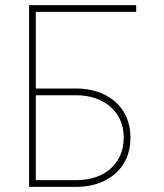

<svg xmlns="http://www.w3.org/2000/svg" viewBox="-20 -731 640 751"><path d="M512.7 -684.6H120.1V-384.8H281.7Q325.7 -384.3 363.5 -371.3Q401.4 -358.4 429.7 -334Q458 -309.6 474.1 -273.9Q490.2 -238.3 490.2 -192.4Q490.2 -146 474.1 -110.6Q458 -75.2 429.7 -50.8Q401.4 -26.4 363.5 -13.4Q325.7 -0.5 281.7 0H93.8V-710.9H512.7ZM120.1 -358.4V-26.4H281.7Q319.8 -26.9 353.3 -37.8Q386.7 -48.8 411.1 -70.1Q435.5 -91.3 449.7 -122.1Q463.9 -152.8 463.9 -193.4Q463.9 -232.9 449.5 -263.4Q435.1 -293.9 410.2 -314.9Q385.3 -335.9 352.3 -346.9Q319.3 -357.9 281.7 -358.4Z"/></svg>

Font: Roboto Mono Thin
Style: Regular
Weight: 250
Designer: Google
Version: Version 2.000985; 2015; ttfautohint (v1.3)